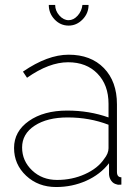

<svg xmlns="http://www.w3.org/2000/svg" viewBox="-20 -750 570 780"><path d="M314.9 -730H339.8Q339.8 -695.8 315.4 -670.9Q291 -646 258.8 -646Q225.6 -646 201.9 -670.9Q178.2 -695.8 178.2 -730H204.1Q204.1 -706.5 220.9 -687.3Q237.8 -668 258.8 -668Q278.8 -668 295.4 -686.3Q312 -704.6 314.9 -730ZM37.1 -148.9Q37.1 -216.3 97.4 -258.5Q157.7 -300.8 252.9 -300.8Q342.8 -300.8 420.9 -272.9V-328.1Q420.9 -404.8 376 -450.9Q331.1 -497.1 256.8 -497.1Q179.2 -497.1 89.8 -434.1L73.2 -459Q173.3 -527.8 258.8 -527.8Q349.1 -527.8 402.1 -473.4Q455.1 -418.9 455.1 -326.2V-51.8Q455.1 -29.8 473.1 -29.8V0Q459 1.5 454.1 -1Q440.4 -3.9 432.1 -15.4Q423.8 -26.9 422.9 -42V-86.9Q387.2 -41 330.3 -15.6Q273.4 9.8 208 9.8Q135.3 9.8 86.2 -36.1Q37.1 -82 37.1 -148.9ZM402.8 -104Q420.9 -126.5 420.9 -147.9V-243.2Q343.8 -272.9 254.9 -272.9Q171.9 -272.9 120.8 -239.5Q69.8 -206.1 69.8 -150.9Q69.8 -96.2 110.6 -57.6Q151.4 -19 211.9 -19Q272.9 -19 325 -42.5Q377 -65.9 402.8 -104Z"/></svg>

Font: Rawline ExtraLight
Style: Regular
Weight: 275
Designer: Matt McInerney, Pablo Impallari, Rodrigo Fuenzalida
Foundry: Matt McInerney, Pablo Impallari, Rodrigo Fuenzalida
Version: Version 4.020;PS 004.020;hotconv 1.0.88;makeotf.lib2.5.64775